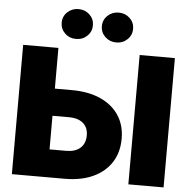

<svg xmlns="http://www.w3.org/2000/svg" viewBox="-61 -1015 1068 1076"><g transform="rotate(5 472.5 -477.0)"><path d="M167 -498.5H338.9Q432.1 -498.5 499.8 -468.5Q567.4 -438.5 604.2 -383.1Q641.1 -327.6 641.1 -251.5Q641.1 -174.3 604.7 -117.9Q568.4 -61.5 501.5 -30.8Q434.6 0 342.8 0H45.4V-727.5H243.7V-156.7H336.9Q388.7 -156.7 416.7 -182.1Q444.8 -207.5 444.8 -253.4Q444.8 -282.7 432.1 -303.2Q419.4 -323.7 395.5 -334.7Q371.6 -345.7 336.9 -345.7H167ZM898.9 -727.5V0H700.7V-727.5ZM563.5 -786.1Q526.9 -786.1 501.2 -810.5Q475.6 -835 475.6 -870.1Q475.6 -905.8 501.2 -929.9Q526.9 -954.1 563.5 -954.1Q600.6 -954.1 626 -929.9Q651.4 -905.8 651.4 -870.1Q651.4 -835 626 -810.5Q600.6 -786.1 563.5 -786.1ZM337.4 -786.1Q300.3 -786.1 274.9 -810.5Q249.5 -835 249.5 -870.1Q249.5 -905.8 275.1 -929.9Q300.8 -954.1 337.4 -954.1Q374.5 -954.1 399.9 -929.9Q425.3 -905.8 425.3 -870.1Q425.3 -835 399.9 -810.5Q374.5 -786.1 337.4 -786.1Z"/></g></svg>

Font: Inter 17pt Black
Style: Regular
Weight: 900
Version: Version 4.001;git-66647c0bb